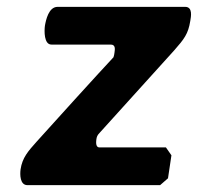

<svg xmlns="http://www.w3.org/2000/svg" viewBox="-20 -540 577 560"><path d="M40 -46C38 -31 38 0 60 0H447L470 -20L480 -87L464 -110H270C259 -110 260 -125 261 -133C262 -141 264 -146 271 -153L488 -393C517 -426 529 -441 535 -479C537 -491 543 -520 520 -520H148C122 -520 114 -482 111 -465C109 -450 108 -410 130 -410H303C318 -410 315 -395 314 -387C314 -385 312 -375 311 -373C277 -337 120 -164 87 -127C62 -99 45 -80 40 -46Z"/></svg>

Font: Asimov Print
Style: CIt
Weight: 500
Designer: Google
Version: Version 2.000980: 2014